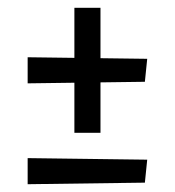

<svg xmlns="http://www.w3.org/2000/svg" viewBox="-20 -491 449 493"><path d="M171 -150V-471H238V-150ZM51 -277V-344L358 -340L352 -281ZM51 -18V-85L358 -81L352 -22Z"/></svg>

Font: Ruluko
Style: Regular
Weight: 400
Designer: Ana Sanfelippo, Angelica Diaz, Meme Hernandez
Foundry: Ana Sanfelippo, Angelica Diaz y Meme Hernandez
Version: Version 1.001